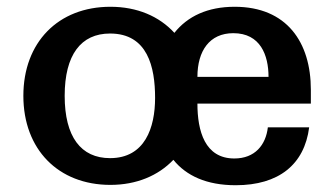

<svg xmlns="http://www.w3.org/2000/svg" viewBox="-20 -533 987 567"><path d="M438 -244C438 -156 408 -66 305 -66C219 -66 171 -129 171 -250C171 -371 219 -434 305 -434C416 -434 438 -335 438 -244ZM563 -306C563 -383 599 -435 669 -435C749 -435 773 -370 773 -306ZM492 -61C530 -14 590 14 676 14C803 14 879 -47 893 -157H771C765 -105 733 -65 672 -65C585 -65 563 -146 563 -227H898V-268C898 -408 827 -513 673 -513C593 -513 534 -485 495 -436C450 -485 385 -513 306 -513C152 -513 49 -408 49 -250C49 -92 152 13 306 13C383 13 447 -14 492 -61Z"/></svg>

Font: Perun SemiBold
Style: Regular
Weight: 600
Foundry: Copyright (c) Stefan Peev, Context Ltd, 2016
Version: Version 1.089